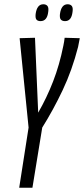

<svg xmlns="http://www.w3.org/2000/svg" viewBox="-20 -880 394 900"><path d="M70 0 114 -282 72 -701 144 -703 159 -352Q199 -421 229 -498.5Q259 -576 277 -666Q279 -675 280.5 -684.5Q282 -694 283 -703L354 -701Q350 -678 346 -660Q318 -551 274 -458Q230 -365 178 -282L132 0ZM285 -781Q272 -781 265.5 -788Q259 -795 261 -814Q267 -860 297 -860Q310 -860 316.5 -852Q323 -844 320 -824Q315 -781 285 -781ZM170 -781Q157 -781 151 -788Q145 -795 147 -814Q153 -860 183 -860Q196 -860 202.5 -852Q209 -844 206 -824Q201 -781 170 -781Z"/></svg>

Font: Georama ExtraCondensed
Style: Italic
Weight: 400
Width: 2
Italic angle: -9°
Designer: Jean-Baptiste Levee
Foundry: Production Type
Version: Version 1.000